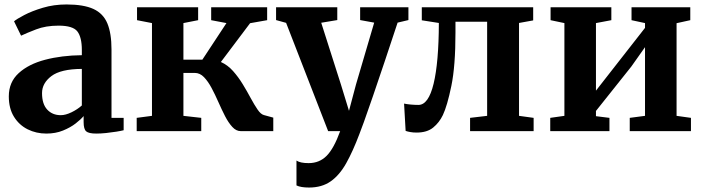

<svg xmlns="http://www.w3.org/2000/svg" viewBox="-20 -588 3156 861"><path d="M19.5 -156Q19.5 -219.5 63.8 -260Q108 -300.5 182.2 -320Q256.5 -339.5 347 -340.5V-363.5Q347 -421 327 -447Q307 -473 242.5 -473Q185 -473 141.8 -456.2Q98.5 -439.5 74.5 -428L43 -492.5Q54.5 -502.5 88.8 -520.5Q123 -538.5 172.2 -553.2Q221.5 -568 278.5 -568Q355 -568 399 -547.8Q443 -527.5 461.5 -483Q480 -438.5 480 -366V-59.5H534.5V-4Q523 -1 501.5 2.5Q480 6 456 8.5Q432 11 412 11Q378 11 366.5 1Q355 -9 355 -40.5V-67.5Q342.5 -52.5 319 -34.2Q295.5 -16 262.2 -2.5Q229 11 188 11Q142.5 11 104.2 -8Q66 -27 42.8 -64.2Q19.5 -101.5 19.5 -156ZM252.5 -71.5Q274 -71.5 300.8 -84.5Q327.5 -97.5 347 -115V-279Q252.5 -278.5 210.5 -246.8Q168.5 -215 168.5 -170.5Q168.5 -121.5 191.8 -96.5Q215 -71.5 252.5 -71.5Z M593 0V-59.5L661.5 -68.5V-484.5L594.5 -497.5V-555.5H868.5V-497.5L802.5 -484.5V-320.5H887.5L995.5 -484.5L927 -497.5V-555.5H1178V-497.5L1101.5 -484L970.5 -310Q1001 -296.5 1025 -269.5Q1049 -242.5 1068.5 -210.5Q1088 -178.5 1104.2 -148.2Q1120.5 -118 1135 -96.8Q1149.5 -75.5 1163.5 -72L1205.5 -60.5V0H1059.5Q1039 0 1021.8 -18.8Q1004.5 -37.5 989.2 -67.2Q974 -97 959.2 -130.5Q944.5 -164 928.8 -193.5Q913 -223 894.8 -242Q876.5 -261 853.5 -261H802.5V-68.5L882.5 -59.5V0Z M1366 253Q1328.5 253 1309.5 243.5V132Q1326 143.5 1364 143.5Q1412 143.5 1444.5 111Q1477 78.5 1505.5 0H1451.5L1263 -485.5L1218 -498V-555.5H1492.5V-498L1420.5 -486L1509 -208.5L1545 -91L1576.5 -209.5L1658 -486.5L1595 -498V-555.5H1811.5V-498L1763 -486.5Q1733.5 -397.5 1705 -312Q1676.5 -226.5 1652.2 -156.2Q1628 -86 1611.8 -40.8Q1595.5 4.5 1591.5 13.5Q1562.5 90.5 1532.5 144Q1502.5 197.5 1463 225.2Q1423.5 253 1366 253Z M1848 6.5Q1832.5 6.5 1820 4.2Q1807.5 2 1799 -1L1792 -123.5Q1802.5 -121 1821.2 -119.2Q1840 -117.5 1856.5 -117.5Q1901.5 -117.5 1924.5 -212.8Q1947.5 -308 1948 -485L1871.5 -497V-555.5H2371V-496.5L2307.5 -485V-68.5L2373 -59.5V0H2088V-59.5L2164.5 -68.5V-490.5H2022.5V-442Q2022.5 -292 2004 -202.5Q1985.5 -113 1966 -72Q1950 -38.5 1922.5 -16Q1895 6.5 1848 6.5Z M2447.5 0V-59.5L2511 -68.5V-484.5L2449 -497.5V-555.5H2721.5V-497.5L2652.5 -484.5V-181.5L2713 -259L2872.5 -463V-484.5L2812 -497.5V-555.5H3075.5V-497.5L3014 -484V-68.5L3078.5 -59.5V0H2804V-59.5L2872.5 -68.5V-376.5L2811 -289.5L2652.5 -90.5V-67L2713 -59.5V0Z"/></svg>

Font: Merriweather
Style: Bold
Weight: 700
Designer: Eben Sorkin
Foundry: Eben Sorkin
Version: Version 2.100; ttfautohint (v1.7.19-72a1) -l 8 -r 50 -G 200 